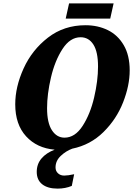

<svg xmlns="http://www.w3.org/2000/svg" viewBox="-20 -874 797 1134"><path d="M308 115Q308 136 322.5 149.5Q337 163 359 163Q381 163 418 155L404 224Q366 240 320 240Q262 240 229.5 214.5Q197 189 197 141Q197 95 225 62Q253 29 303 10Q198 1 134 -69Q70 -139 70 -258Q70 -361 119.5 -470Q169 -579 263.5 -652Q358 -725 485 -725Q558 -725 617 -696Q676 -667 711 -607Q746 -547 746 -458Q746 -369 707 -269.5Q668 -170 591 -94Q514 -18 407 4Q369 18 338.5 47Q308 76 308 115ZM361 -61Q423 -61 468 -130.5Q513 -200 536 -298.5Q559 -397 559 -481Q559 -568 531.5 -611Q504 -654 456 -654Q394 -654 349 -584.5Q304 -515 281 -416.5Q258 -318 258 -235Q258 -149 286.5 -105Q315 -61 361 -61ZM388 -854H651L631 -764H368Z"/></svg>

Font: Noto Serif NarrowBlack
Style: Italic
Weight: 900
Width: 4
Italic angle: -12°
Designer: Monotype Design Team
Foundry: Monotype Imaging Inc.
Version: Version 1.001